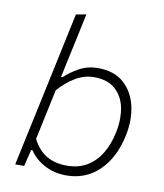

<svg xmlns="http://www.w3.org/2000/svg" viewBox="-84 -809 759 888"><g transform="rotate(10 295.5 -365.0)"><path d="M286.5 9.5Q232 9.5 186.5 -13.8Q141 -37 113.5 -78H107L88 0H46Q58 -56 69 -108Q80 -160 93 -220L151.5 -494Q165 -557 177.5 -616.5Q190 -675.5 202 -731.5L249.5 -740Q236.5 -678.5 223.8 -618.5Q211 -558.5 197 -494L184.5 -435H191.5Q218.5 -461 258 -483Q297.5 -505 346.5 -505Q422 -505 467.2 -465.2Q512.5 -425.5 527.5 -361Q535 -329 535 -294.5Q535 -259 527 -221Q504.5 -113 441.2 -51.8Q378 9.5 286.5 9.5ZM281 -35.5Q337.5 -35.5 377.8 -60.5Q418 -85.5 443.2 -128.5Q468.5 -171.5 479.5 -226Q487 -262 487 -294.5Q487 -320 482.5 -343.5Q471.5 -396.5 435.2 -428.5Q399 -460.5 335.5 -460.5Q291.5 -460.5 250.5 -436.8Q209.5 -413 171 -370L120.5 -132.5Q147 -81.5 186.8 -58.5Q226.5 -35.5 281 -35.5Z"/></g></svg>

Font: Heraclito ExtraLight
Style: Italic
Weight: 200
Italic angle: -12°
Designer: Kostas Bartsokas (font) & Cristiano Sobral (main changes)
Foundry: Kostas Bartsokas (font) & Cristiano Sobral (main changes)
Version: Version 1.00;July 8, 2020;FontCreator 13.0.0.2655 64-bit